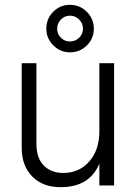

<svg xmlns="http://www.w3.org/2000/svg" viewBox="-20 -769 569 796"><path d="M270 -704C284.7 -704 297.3 -698.7 308 -688C318.7 -677.3 324 -664.7 324 -650C324 -635.3 318.7 -622.8 308 -612.5C297.3 -602.2 284.7 -597 270 -597C255.3 -597 242.8 -602.2 232.5 -612.5C222.2 -622.8 217 -635.3 217 -650C217 -664.7 222.2 -677.3 232.5 -688C242.8 -698.7 255.3 -704 270 -704ZM270 -552C297.3 -552 320.7 -561.5 340 -580.5C359.3 -599.5 369 -622.7 369 -650C369 -677.3 359.3 -700.7 340 -720C320.7 -739.3 297.3 -749 270 -749C242.7 -749 219.5 -739.3 200.5 -720C181.5 -700.7 172 -677.3 172 -650C172 -623.3 181.7 -600.3 201 -581C220.3 -561.7 243.3 -552 270 -552ZM392 -507V-225C392 -173.7 378.2 -132 350.5 -100C322.8 -68 286.7 -52 242 -52C208.7 -52 181.8 -62.3 161.5 -83C141.2 -103.7 131 -133.3 131 -172V-507H70V-155C70 -106.3 84.5 -67.2 113.5 -37.5C142.5 -7.8 181.7 7 231 7C311.7 7 365.3 -25.7 392 -91V0H453V-507Z"/></svg>

Font: Hind Light
Style: Regular
Weight: 300
Designer: Manushi Parikh, Satya Rajpurohit
Foundry: Indian Type Foundry
Version: Version 1.201;PS 1.0;hotconv 1.0.78;makeotf.lib2.5.61930; tt